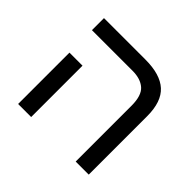

<svg xmlns="http://www.w3.org/2000/svg" viewBox="-142 -764 936 936"><g transform="rotate(45 326.0 -296.0)"><path d="M482 0V-385Q482 -455 451 -482Q420 -509 365 -509H85V-592H371Q473 -592 522.5 -547Q572 -502 572 -403V0ZM85 0V-354H175V0Z"/></g></svg>

Font: Go Noto Kurrent-Regular
Style: Regular
Weight: 400
Designer: Monotype Design Team
Foundry: Monotype Imaging Inc.
Version: Version 2.012; ttfautohint (v1.8.4.7-5d5b)